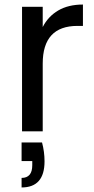

<svg xmlns="http://www.w3.org/2000/svg" viewBox="-20 -578 413 845"><path d="M168 -459Q192 -506 236.5 -532Q281 -558 345 -558V-464H321Q168 -464 168 -298V0H77V-548H168ZM165 49Q176 90 176 132Q176 247 75 247V205Q122 205 122 149V131H75V49Z"/></svg>

Font: MSTAGE
Style: Regular
Weight: 400
Designer: Ninad Kale (Devanagari), Jonny Pinhorn (Latin)
Foundry: Indian Type Foundry
Version: 4.004